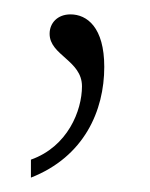

<svg xmlns="http://www.w3.org/2000/svg" viewBox="-20 -93 208 267"><path d="M23 129V154C97 125 125 61 125 0C125 -55 101 -73 78 -73C60 -73 49 -61 49 -46C49 -16 94 -9 94 27C94 61 74 111 23 129Z"/></svg>

Font: Noto Serif Myanmar Condensed Thin
Style: Regular
Weight: 100
Width: 3
Designer: Ben Mitchell and the Monotype Design Team
Foundry: Monotype Imaging Inc.
Version: Version 2.106